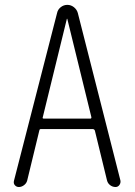

<svg xmlns="http://www.w3.org/2000/svg" viewBox="-20 -750 540 770"><path d="M151.4 -279.3Q150.4 -277.3 151.4 -275.9Q152.3 -274.4 155.3 -274.4H342.8Q344.7 -274.4 345.7 -275.9Q346.7 -277.3 346.7 -279.3L250 -673.8Q250 -674.8 249 -674.8Q248 -674.8 248 -673.8ZM55.7 0Q45.9 0 39.6 -7.3Q33.2 -14.6 36.1 -25.4L209 -698.2Q211.9 -711.9 223.6 -721.2Q235.4 -730.5 250 -730.5Q264.6 -730.5 276.4 -721.2Q288.1 -711.9 292 -698.2L462.9 -26.4Q464.8 -16.6 459 -8.3Q453.1 0 443.4 0Q431.6 0 421.9 -7.3Q412.1 -14.6 409.2 -26.4L360.4 -226.6Q358.4 -231.4 353.5 -232.4H143.6Q138.7 -232.4 137.7 -226.6L88.9 -25.4Q85.9 -14.6 76.2 -7.3Q66.4 0 55.7 0Z"/></svg>

Font: Rounded-L Mgen+ 1mn light
Style: Regular
Weight: 200
Designer: [Source Han Sans]
Ryoko NISHIZUKA  (kana & ideographs); Paul D. Hunt (Latin, Greek & Cyrillic); Wenlong ZHANG  (bopomofo
Version: Version 1.059.20150602